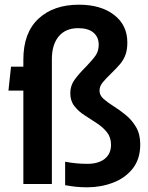

<svg xmlns="http://www.w3.org/2000/svg" viewBox="-20 -784 632 818"><path d="M351.5 14Q327 14 304.5 11.8Q282 9.5 257.5 5V-95Q281.5 -90.5 304.8 -88.2Q328 -86 352.5 -86Q399 -86 426 -107.2Q453 -128.5 453 -167Q453 -199 435.5 -220.8Q418 -242.5 392.2 -259.2Q366.5 -276 340.5 -292.8Q314.5 -309.5 297 -331.8Q279.5 -354 279.5 -387Q279.5 -418.5 297 -443.2Q314.5 -468 347.5 -501Q374.5 -529 387.5 -547.8Q400.5 -566.5 400.5 -593.5Q400.5 -626 378.2 -645Q356 -664 313 -664Q259.5 -664 230.2 -629Q201 -594 201 -532V0H79.5V-398H16L27 -500H79.5V-530Q79.5 -644.5 143.8 -704.2Q208 -764 316.5 -764Q409.5 -764 466 -720.5Q522.5 -677 522.5 -603Q522.5 -573 515 -551.8Q507.5 -530.5 492.8 -512.5Q478 -494.5 456.5 -474Q428.5 -447 416.2 -431.2Q404 -415.5 404 -397.5Q404 -378 421.5 -362.5Q439 -347 465 -330.8Q491 -314.5 516.8 -293.2Q542.5 -272 560 -242Q577.5 -212 577.5 -169Q577.5 -106.5 545.5 -66Q513.5 -25.5 461.8 -5.8Q410 14 351.5 14Z"/></svg>

Font: Cabin
Style: Bold
Weight: 700
Width: 4
Designer: Pablo Impallari
Foundry: Pablo Impallari. http://www.impallari.com Igino Marini. http://www.ikern.com
Version: Version 3.001